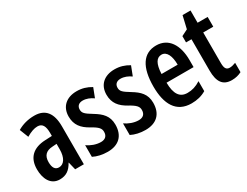

<svg xmlns="http://www.w3.org/2000/svg" viewBox="-67 -1119 2039 1587"><g transform="rotate(-30 952.5 -325.0)"><path d="M233 -553C173 -553 118 -538 71 -510L104 -426C146 -451 181 -463 211 -463C257 -463 276 -430 276 -362V-335L211 -332C95 -327 31 -268 31 -157C31 -70 67 10 155 10C216 10 254 -18 285 -74H287L305 0H388V-362C388 -487 338 -553 233 -553ZM236 -256 277 -259V-207C277 -128 246 -80 199 -80C163 -80 144 -106 144 -161C144 -221 174 -253 236 -256Z M778 -154C778 -237 732 -280 666 -320C600 -360 584 -375 584 -408C584 -441 605 -461 642 -461C677 -461 710 -447 740 -426L774 -514C731 -540 688 -553 637 -553C538 -553 476 -496 476 -404C476 -323 517 -276 585 -238C651 -202 667 -181 667 -149C667 -109 644 -88 603 -88C557 -88 510 -107 476 -131V-20C514 -1 560 10 612 10C716 10 778 -47 778 -154Z M1139 -154C1139 -237 1093 -280 1027 -320C961 -360 945 -375 945 -408C945 -441 966 -461 1003 -461C1038 -461 1071 -447 1101 -426L1135 -514C1092 -540 1049 -553 998 -553C899 -553 837 -496 837 -404C837 -323 878 -276 946 -238C1012 -202 1028 -181 1028 -149C1028 -109 1005 -88 964 -88C918 -88 871 -107 837 -131V-20C875 -1 921 10 973 10C1077 10 1139 -47 1139 -154Z M1395 -552C1271 -552 1207 -452 1207 -268C1207 -102 1266 10 1412 10C1464 10 1510 -1 1552 -26V-121C1508 -93 1470 -82 1426 -82C1353 -82 1318 -134 1317 -242H1575V-309C1575 -453 1513 -552 1395 -552ZM1396 -464C1446 -464 1471 -407 1471 -325H1317C1321 -422 1349 -464 1396 -464Z M1833 -88C1798 -88 1787 -111 1787 -159V-450H1883V-543H1787V-660H1711L1683 -540L1623 -510V-450H1675V-152C1675 -43 1712 10 1797 10C1833 10 1863 2 1890 -12V-101C1869 -93 1850 -88 1833 -88Z"/></g></svg>

Font: Noto Sans Georgian ExtraCondensed SemiBold
Style: Regular
Weight: 600
Width: 2
Designer: Monotype Design Team, Akaki Razmadze
Foundry: Google LLC
Version: Version 2.005